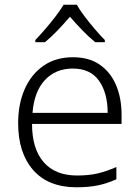

<svg xmlns="http://www.w3.org/2000/svg" viewBox="-20 -785 592 815"><path d="M290 -542Q358 -542 403.5 -510.5Q449 -479 472.5 -424Q496 -369 496 -298V-259H116Q116 -153 165.5 -96.5Q215 -40 307 -40Q356 -40 393 -48.5Q430 -57 474 -76V-24Q434 -6 395 2Q356 10 305 10Q185 10 121 -63Q57 -136 57 -262Q57 -343 84.5 -406Q112 -469 164 -505.5Q216 -542 290 -542ZM289 -494Q216 -494 170.5 -445Q125 -396 118 -306H437Q437 -390 400.5 -442Q364 -494 289 -494ZM306 -765Q318 -743 339 -715.5Q360 -688 383 -661Q406 -634 425 -615V-606H384Q357 -628 329 -657Q301 -686 277 -714Q253 -686 225.5 -657Q198 -628 171 -606H130V-615Q149 -635 172 -661.5Q195 -688 216 -715.5Q237 -743 250 -765Z"/></svg>

Font: Noto Traditional Nushu Light
Style: Regular
Weight: 300
Designer: LIU Zhao
Foundry: LiuZhao Studio
Version: Version 2.003; ttfautohint (v1.8.4.7-5d5b)